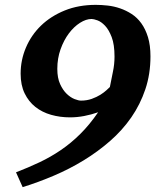

<svg xmlns="http://www.w3.org/2000/svg" viewBox="-20 -707 639 790"><path d="M451.2 -474.1Q451.2 -523.9 439.5 -554.4Q427.7 -585 412.1 -601.3Q396.5 -617.7 380.9 -623.3Q365.2 -628.9 356.9 -628.9Q334 -628.9 309.1 -613Q284.2 -597.2 263.4 -569.6Q242.7 -542 229.2 -504.4Q215.8 -466.8 215.8 -423.8Q215.8 -386.2 227.3 -361.1Q238.8 -335.9 254.6 -320.8Q270.5 -305.7 286.9 -299.3Q303.2 -293 313 -293Q337.4 -293 357.7 -300.3Q377.9 -307.6 393.1 -317.1Q408.2 -326.7 418.2 -335.9Q428.2 -345.2 432.1 -349.1Q438 -380.9 444.6 -411.6Q451.2 -442.4 451.2 -474.1ZM599.1 -475.1Q599.1 -402.3 578.1 -339.8Q557.1 -277.3 520.3 -224.1Q483.4 -170.9 433.1 -127Q382.8 -83 324.5 -47.4Q266.1 -11.7 201.9 15.6Q137.7 43 73.2 63L45.9 2Q96.7 -17.6 142.6 -39.3Q188.5 -61 230.5 -89.6Q272.5 -118.2 310.5 -156Q348.6 -193.8 383.8 -245.1Q356 -235.4 326.4 -229.7Q296.9 -224.1 268.1 -224.1Q227.1 -224.1 190.2 -234.6Q153.3 -245.1 125.5 -267.1Q97.7 -289.1 81.3 -323Q64.9 -356.9 64.9 -403.8Q64.9 -460 86.7 -511.2Q108.4 -562.5 148.7 -601.6Q189 -640.6 246.1 -663.8Q303.2 -687 374 -687Q397.5 -687 423.3 -684.1Q449.2 -681.2 474.1 -672.6Q499 -664.1 521.7 -649.4Q544.4 -634.8 561.5 -611.1Q578.6 -587.4 588.9 -554Q599.1 -520.5 599.1 -475.1Z"/></svg>

Font: Charis SIL Phon
Style: Bold Italic
Weight: 700
Italic angle: -11°
Foundry: SIL International
Version: Version 5.000